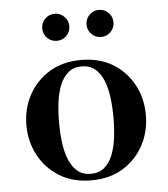

<svg xmlns="http://www.w3.org/2000/svg" viewBox="-50 -707 668 762"><g transform="rotate(-5 284.0 -326.0)"><path d="M284 10Q210.5 10 157 -23Q103.5 -56 74.5 -110.5Q45.5 -165 45.5 -230Q45.5 -295 74.5 -349.5Q103.5 -404 157 -436.8Q210.5 -469.5 284 -469.5Q357.5 -469.5 410.8 -436.8Q464 -404 492.8 -349.5Q521.5 -295 521.5 -230Q521.5 -165 492.8 -110.5Q464 -56 410.8 -23Q357.5 10 284 10ZM284 -16Q316.5 -16 337.8 -34Q359 -52 371 -82.2Q383 -112.5 387.8 -151Q392.5 -189.5 392.5 -230Q392.5 -271 387.8 -309.2Q383 -347.5 371 -377.8Q359 -408 337.8 -426Q316.5 -444 284 -444Q251.5 -444 230.5 -426Q209.5 -408 197.2 -377.8Q185 -347.5 180.2 -309.2Q175.5 -271 175.5 -230Q175.5 -189.5 180.2 -151Q185 -112.5 197.2 -82.2Q209.5 -52 230.5 -34Q251.5 -16 284 -16ZM371.5 -553.5Q349.5 -553.5 333.8 -569.2Q318 -585 318 -607.5Q318 -629.5 333.8 -645.5Q349.5 -661.5 371.5 -661.5Q394 -661.5 409.8 -645.5Q425.5 -629.5 425.5 -607.5Q425.5 -585 409.8 -569.2Q394 -553.5 371.5 -553.5ZM195.5 -553.5Q173 -553.5 157.2 -569.2Q141.5 -585 141.5 -607.5Q141.5 -629.5 157.2 -645.5Q173 -661.5 195.5 -661.5Q218 -661.5 233.8 -645.5Q249.5 -629.5 249.5 -607.5Q249.5 -585 233.8 -569.2Q218 -553.5 195.5 -553.5Z"/></g></svg>

Font: Bodoni Moda 9pt SemiBold
Style: Regular
Weight: 600
Designer: Owen Earl
Foundry: indestructible type
Version: Version 2.005